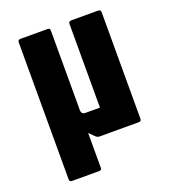

<svg xmlns="http://www.w3.org/2000/svg" viewBox="-130 -644 784 889"><g transform="rotate(-20 262.5 -200.0)"><path d="M72.5 150Q60 150 60 137.5V-537.5Q60 -550 72.5 -550H206Q218.5 -550 218.5 -537.5V-146Q218.5 -125 239 -125H310V-537.5Q310 -550 322.5 -550H456Q468.5 -550 468.5 -537.5V-12.5Q468.5 0 456 0H263.5Q251.5 0 243.5 -8.5L218.5 -33.5V137.5Q218.5 150 206 150Z"/></g></svg>

Font: Jaro
Style: Regular
Weight: 400
Designer: Agyei Archer, Celine Hurka, Mirko Velimirović
Version: Version 1.000